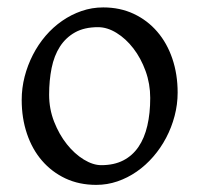

<svg xmlns="http://www.w3.org/2000/svg" viewBox="-20 -489 543 523"><path d="M389.2 -222.2Q389.2 -260.7 376.5 -295.7Q363.8 -330.6 343.3 -357.2Q322.8 -383.8 297.4 -399.4Q272 -415 247.1 -415Q210 -415 184.6 -400.9Q159.2 -386.7 143.3 -362.1Q127.4 -337.4 120.6 -303.7Q113.8 -270 113.8 -231Q113.8 -192.4 127.4 -157.5Q141.1 -122.6 162.1 -96.2Q183.1 -69.8 208.3 -54.4Q233.4 -39.1 255.9 -39.1Q290.5 -39.1 315.7 -52Q340.8 -64.9 357.2 -88.9Q373.5 -112.8 381.3 -146.5Q389.2 -180.2 389.2 -222.2ZM463.9 -236.8Q463.9 -204.6 455.6 -173.1Q447.3 -141.6 432.6 -113.8Q418 -85.9 397.5 -62.3Q377 -38.6 352.3 -21.5Q327.6 -4.4 299.8 5.1Q272 14.6 242.2 14.6Q195.8 14.6 158.4 -2.9Q121.1 -20.5 94.5 -51.3Q67.9 -82 53.5 -124.5Q39.1 -167 39.1 -216.8Q39.1 -249 47.1 -280.3Q55.2 -311.5 69.6 -339.6Q84 -367.7 104.2 -391.4Q124.5 -415 149.2 -432.1Q173.8 -449.2 202.1 -459Q230.5 -468.8 261.2 -468.8Q307.1 -468.8 344.5 -451.2Q381.8 -433.6 408.4 -402.6Q435.1 -371.6 449.5 -329.1Q463.9 -286.6 463.9 -236.8Z"/></svg>

Font: Akkhara
Style: Regular
Weight: 400
Designer: J. Victor Gaultney
Version: Version 1.00 June 13, 2006, initial release